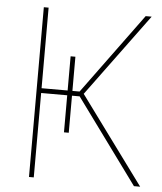

<svg xmlns="http://www.w3.org/2000/svg" viewBox="-52 -755 674 800"><g transform="rotate(5 285.5 -355.0)"><path d="M296 -365 564 0H538L280 -353H248V-198H228V-353H119V0H99V-710H119V-373H228V-516H248V-373H278L525 -710H550Z"/></g></svg>

Font: Raleway-v4020 Thin
Style: Regular
Weight: 250
Designer: Matt McInerney, Pablo Impallari, Rodrigo Fuenzalida
Foundry: Matt McInerney, Pablo Impallari, Rodrigo Fuenzalida
Version: Version 4.020;PS 004.020;hotconv 1.0.88;makeotf.lib2.5.64775